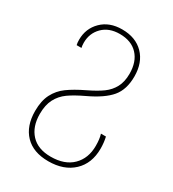

<svg xmlns="http://www.w3.org/2000/svg" viewBox="-178 -823 840 932"><g transform="rotate(30 241.5 -357.0)"><path d="M62 -170Q62 -227 81.5 -265Q101 -303 136 -328.5Q171 -354 227 -381Q277 -405 306.5 -426.5Q336 -448 352.5 -479Q369 -510 369 -555Q369 -622 333 -660.5Q297 -699 232 -699Q172 -699 136.5 -663.5Q101 -628 101 -575Q101 -559 104 -547H77Q74 -559 74 -576Q74 -639 117 -681.5Q160 -724 231 -724Q307 -724 351.5 -678.5Q396 -633 396 -555Q396 -482 359.5 -438.5Q323 -395 240 -356Q187 -331 155.5 -308.5Q124 -286 106.5 -252.5Q89 -219 89 -169Q89 -98 127.5 -56.5Q166 -15 238 -15Q316 -15 359 -57.5Q402 -100 402 -170Q402 -209 394 -234H422Q429 -203 429 -170Q429 -87 377.5 -38.5Q326 10 239 10Q154 10 108 -38Q62 -86 62 -170Z"/></g></svg>

Font: Noto Sans Georgian Thin Narrow
Style: Regular
Weight: 250
Width: 4
Designer: Monotype Design team
Foundry: Monotype Imaging Inc.
Version: Version 1.000